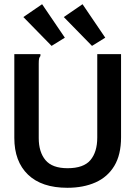

<svg xmlns="http://www.w3.org/2000/svg" viewBox="-20 -880 640 912"><path d="M300 12Q178 12 113 -50.5Q48 -113 48 -225V-623H172V-614Q167 -608 165.5 -601Q164 -594 164 -577V-224Q164 -158 196 -119.5Q228 -81 301 -81Q377 -81 409.5 -119.5Q442 -158 442 -227V-623H555V-228Q555 -145 523 -92Q491 -39 433.5 -13.5Q376 12 300 12ZM225 -662 91 -799 180 -860 288 -701ZM417 -662 283 -799 372 -860 480 -701Z"/></svg>

Font: Inconsolata Expanded Bold
Style: Regular
Weight: 700
Width: 7
Monospace: yes
Designer: Raph Levien, Cyreal, Brenton Simpson
Foundry: Raph Levien, Cyreal, Google
Version: Version 3.001; ttfautohint (v1.8.2.53-6de2)